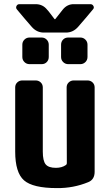

<svg xmlns="http://www.w3.org/2000/svg" viewBox="-20 -915 540 944"><path d="M410.2 -519.5Q424.8 -519.5 435.1 -509.8Q445.3 -500 445.3 -485.4V-70.3Q445.3 -32.2 414.1 -19.5Q340.8 10.7 259.8 9.8Q141.6 9.8 98.1 -28.3Q54.7 -66.4 54.7 -169.9V-485.4Q54.7 -500 64.9 -509.8Q75.2 -519.5 89.8 -519.5H155.3Q169.9 -519.5 180.2 -509.8Q190.4 -500 190.4 -485.4V-169.9Q190.4 -124 204.6 -106.9Q218.8 -89.8 254.9 -89.8Q284.2 -89.8 303.7 -103.5Q308.6 -106.4 308.6 -112.3L307.6 -485.4Q307.6 -500 317.9 -509.8Q328.1 -519.5 342.8 -519.5ZM99.6 -825.2 63.5 -868.2Q56.6 -876 61 -885.3Q65.4 -894.5 75.2 -894.5H155.3Q190.4 -894.5 211.9 -867.2L219.7 -858.4L248 -821.3Q249 -820.3 250 -820.3L252 -821.3L281.2 -858.4L288.1 -867.2Q310.5 -895.5 344.7 -894.5H424.8Q434.6 -894.5 439.5 -885.3Q444.3 -876 436.5 -868.2L400.4 -825.2L363.3 -782.2Q338.9 -754.9 304.7 -754.9H195.3Q161.1 -754.9 136.7 -782.2ZM375 -730.5Q389.6 -730.5 399.9 -720.2Q410.2 -710 410.2 -695.3V-634.8Q410.2 -620.1 399.9 -609.9Q389.6 -599.6 375 -599.6H315.4Q300.8 -599.6 290.5 -609.9Q280.3 -620.1 280.3 -634.8V-695.3Q280.3 -710 290 -720.2Q299.8 -730.5 315.4 -730.5ZM125 -730.5H184.6Q199.2 -730.5 209.5 -720.2Q219.7 -710 219.7 -695.3V-634.8Q219.7 -620.1 210 -609.9Q200.2 -599.6 184.6 -599.6H125Q110.4 -599.6 100.1 -609.9Q89.8 -620.1 89.8 -634.8V-695.3Q89.8 -710 100.1 -720.2Q110.4 -730.5 125 -730.5Z"/></svg>

Font: Rounded-L Mgen+ 1mn bold
Style: Bold
Weight: 700
Designer: [Source Han Sans]
Ryoko NISHIZUKA  (kana & ideographs); Paul D. Hunt (Latin, Greek & Cyrillic); Wenlong ZHANG  (bopomofo
Version: Version 1.059.20150602